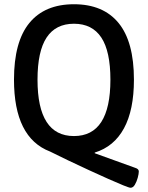

<svg xmlns="http://www.w3.org/2000/svg" viewBox="-20 -727 698 906"><path d="M596 159Q590 159 561.5 147.5Q533 136 490.5 117Q448 98 399 75.5Q350 53 302 30Q254 7 216 -12Q46 -77 46 -351Q46 -530 118.5 -618.5Q191 -707 329 -707Q467 -707 539.5 -618.5Q612 -530 612 -351Q612 -208 565 -121.5Q518 -35 427 -7V-4L618 65Q635 70 635 82Q635 93 630 111.5Q625 130 616.5 144.5Q608 159 596 159ZM329 -85Q501 -85 501 -351Q501 -485 458 -550Q415 -615 329 -615Q243 -615 200 -550Q157 -485 157 -351Q157 -85 329 -85Z"/></svg>

Font: Asap Semi Condensed Medium
Style: Regular
Weight: 500
Width: 4
Designer: Pablo Cosgaya
Foundry: Omnibus-Type
Version: Version 3.001; ttfautohint (v1.8.4.7-5d5b)